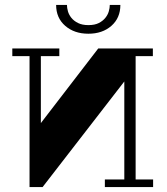

<svg xmlns="http://www.w3.org/2000/svg" viewBox="-20 -699 677 780"><path d="M339 -562Q282 -562 245 -594Q208 -626 208 -679H252Q252 -667 256 -653Q260 -639 270 -626.5Q280 -614 297 -605.5Q314 -597 339 -597Q365 -597 381.5 -605.5Q398 -614 408 -626.5Q418 -639 422 -653Q426 -667 426 -679H469Q469 -626 432.5 -594Q396 -562 339 -562ZM153 61H100V-471H30V-502H221V-471H146V-199L379 -502H601V-471H531V30H602V61H406V30H485V-368Z"/></svg>

Font: Cafe24 ClassicType
Style: Regular
Weight: 400
Designer: Cafe24 thkim, hmlim, mnelim & 4IR
Foundry: Cafe24
Version: Version 1.000